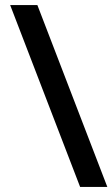

<svg xmlns="http://www.w3.org/2000/svg" viewBox="-20 -735 442 755"><path d="M402 0H295L20 -715H127Z"/></svg>

Font: Freesentation 6 SemiBold
Style: Regular
Weight: 600
Designer: glyphs from Roboto by Christian Robertson / Hangul glyphs from Noto Sans CJK(Source Han Sans) by Jang Soo-young and Kang
Foundry: PT&
Version: Version 2.001